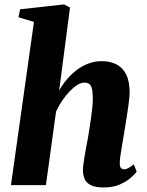

<svg xmlns="http://www.w3.org/2000/svg" viewBox="-20 -837 663 868"><path d="M449 10.5Q410 10.5 389.5 -0.5Q369 -11.5 362 -29.5Q355 -47.5 355 -68.5Q355 -79.5 357.2 -96Q359.5 -112.5 362.8 -132.8Q366 -153 370.2 -174.5Q374.5 -196 378 -216Q381.5 -237 385.2 -260.5Q389 -284 392.2 -308.2Q395.5 -332.5 397.8 -355.5Q400 -378.5 399.5 -398Q399 -424 395 -438Q391 -452 383 -457.8Q375 -463.5 361.5 -463.5Q346 -463.5 328.8 -452.5Q311.5 -441.5 294 -423.2Q276.5 -405 260.8 -381.5Q245 -358 233.5 -333L187.5 0H29.5L133.5 -738L63.5 -759L71 -795L269 -817L296.5 -803L247.5 -428Q263 -455.5 283.5 -479.5Q304 -503.5 328.5 -521.8Q353 -540 381 -550.2Q409 -560.5 439.5 -560.5Q477.5 -560.5 506 -546.2Q534.5 -532 550.2 -500.8Q566 -469.5 566 -418.5Q566 -402 562 -371.5Q558 -341 552.8 -307.5Q547.5 -274 543 -247Q540 -228.5 536.5 -208Q533 -187.5 529.8 -167.8Q526.5 -148 524 -130.2Q521.5 -112.5 521.5 -99.5Q521.5 -81.5 527.8 -76.5Q534 -71.5 540.5 -71.5Q549 -71.5 558.5 -76.2Q568 -81 585 -94L598 -60.5Q592 -52.5 573.2 -35.2Q554.5 -18 523.5 -3.8Q492.5 10.5 449 10.5Z"/></svg>

Font: Merriweather 36pt Black
Style: Italic
Weight: 900
Italic angle: -7.8°
Version: Version 2.101